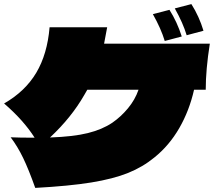

<svg xmlns="http://www.w3.org/2000/svg" viewBox="-29 -901 1049 937"><path d="M882 -729Q864 -789 824 -860L905 -881Q943 -821 964 -751ZM775 -701Q757 -761 717 -832L798 -853Q835 -795 858 -723ZM995 -688Q975 -561 975 -463H918Q895 -361 846 -276Q797 -191 725 -133Q668 -86 596 -57Q524 -28 416.5 -10.5Q309 7 143 16Q111 -74 84 -130Q57 -186 23 -231Q66 -229 140 -229Q86 -314 -9 -396Q94 -455 148 -546Q202 -637 213 -768H494Q487 -728 479 -688ZM647 -463H397L382 -437Q319 -327 215 -230Q329 -234 399.5 -251.5Q470 -269 519 -302Q561 -331 595.5 -372.5Q630 -414 647 -463Z"/></svg>

Font: Mantou Sans
Style: Regular
Weight: 400
Designer: Mant0u / artakana
Foundry: Mant0u / artakana
Version: Version 1.001;October 22, 2023;FontCreator 14.0.0.2901 64-bi